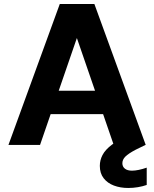

<svg xmlns="http://www.w3.org/2000/svg" viewBox="-20 -720 765 954"><path d="M22 0 277 -700H449L704 0H545L362 -531L179 0ZM133 -153 173 -269H540L579 -153ZM617 214Q578 214 546 202Q514 190 495 165.5Q476 141 476 104Q476 76 489.5 50Q503 24 536 -1Q569 -26 628 -50L671 -69L703 0L654 24Q618 43 603 58Q588 73 588 91Q588 108 600.5 118Q613 128 636 128Q651 128 670 124Q689 120 709 113V199Q689 206 665.5 210Q642 214 617 214Z"/></svg>

Font: DM Sans 10pt Black
Style: Regular
Weight: 900
Version: Version 4.004;gftools[0.9.30]